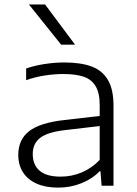

<svg xmlns="http://www.w3.org/2000/svg" viewBox="-20 -828 610 856"><path d="M486 -357.5V0H433L428 -64H423.5Q392.5 -31 343.2 -11.2Q294 8.5 239.5 8.5Q183.5 8.5 143.5 -9.2Q103.5 -27 82.5 -59.8Q61.5 -92.5 61.5 -137Q61.5 -206 110.2 -243.5Q159 -281 268 -293L424.5 -311V-359.5Q424.5 -413.5 406.2 -443.8Q388 -474 353 -486Q318 -498 262 -498Q223 -498 180 -491.5Q137 -485 96.5 -470.5V-522.5Q133 -535.5 178.2 -542.5Q223.5 -549.5 267 -549.5Q340.5 -549.5 388.5 -531.5Q436.5 -513.5 461.2 -471.5Q486 -429.5 486 -357.5ZM424.5 -115V-266L270.5 -248Q192.5 -239 159.2 -213.5Q126 -188 126 -141.5Q126 -93 156.8 -66.8Q187.5 -40.5 250.5 -40.5Q299.5 -40.5 344.2 -59.2Q389 -78 424.5 -115ZM252.5 -629 109 -808H181L314.5 -629Z"/></svg>

Font: Encode Sans Expanded Light
Style: Regular
Weight: 300
Width: 7
Designer: Multiple Designers
Foundry: Impallari Type
Version: Version 2.000